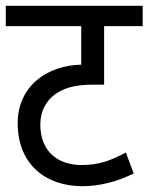

<svg xmlns="http://www.w3.org/2000/svg" viewBox="-20 -642 512 662"><path d="M472 -552V-622H0V-552H260V-419C144 -417 41 -346 41 -217C41 -77 136 0 264 0C326 0 387 -17 441 -44L414 -116C362 -89 323 -73 261 -73C186 -73 119 -114 119 -213C119 -260 140 -295 170 -317C200 -339 241 -350 298 -350H339V-552Z"/></svg>

Font: Noto Sans SemiCondensed
Style: Italic
Weight: 400
Width: 4
Italic angle: -12°
Designer: Monotype Design Team
Foundry: Monotype Imaging Inc.
Version: Version 2.013